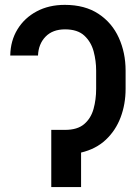

<svg xmlns="http://www.w3.org/2000/svg" viewBox="-20 -757 550 777"><path d="M187.5 0V-231.4H243.2Q293.5 -231.4 320.8 -254.9Q348.1 -278.3 358.6 -316.4Q369.1 -354.5 369.1 -397.5V-471.2Q369.1 -510.7 358.9 -549.1Q348.6 -587.4 321.3 -612.8Q293.9 -638.2 243.2 -638.2Q192.9 -638.2 164.3 -608.6Q135.7 -579.1 133.8 -532.2H21.5Q22.5 -592.3 50.8 -638.4Q79.1 -684.6 128.4 -710.9Q177.7 -737.3 242.2 -737.3Q323.7 -737.3 378.7 -700.9Q433.6 -664.6 460.9 -604Q488.3 -543.5 488.3 -471.2V-397.5Q488.3 -335.9 468.3 -282.5Q448.2 -229 408.2 -191.4Q368.2 -153.8 308.1 -139.6V0Z"/></svg>

Font: Inter Tight Medium
Style: Regular
Weight: 500
Designer: Rasmus Andersson
Foundry: rsms
Version: Version 3.004; ttfautohint (v1.8.4.7-5d5b)